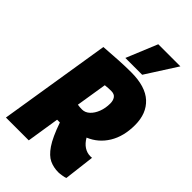

<svg xmlns="http://www.w3.org/2000/svg" viewBox="-292 -1029 1130 1130"><g transform="rotate(45 272.5 -464.5)"><path d="M-12 0 100 -699Q166 -704 219.5 -707Q273 -710 321 -710Q440 -710 498.5 -656Q557 -602 557 -506Q557 -412 517 -346.5Q477 -281 407 -252Q425 -221 449 -205.5Q473 -190 500 -190Q503 -190 507 -190Q511 -190 514 -191L491 0Q482 4 462.5 7Q443 10 434 10Q394 10 360.5 -5.5Q327 -21 296 -66.5Q265 -112 233 -204Q227 -204 221.5 -204Q216 -204 210 -204L178 0ZM271 -350Q297 -350 318 -369.5Q339 -389 351.5 -421.5Q364 -454 364 -493Q364 -517 353 -533Q342 -549 316 -549Q303 -549 293.5 -548.5Q284 -548 265 -546L234 -353Q252 -350 271 -350ZM237 -745 317 -939H501L377 -745Z"/></g></svg>

Font: Georama Semi Condensed Black
Style: Italic
Weight: 900
Width: 4
Italic angle: -9°
Designer: Jean-Baptiste Levee
Foundry: Production Type
Version: Version 1.000